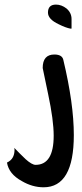

<svg xmlns="http://www.w3.org/2000/svg" viewBox="-20 -668 349 819"><path d="M285.2 -545.9Q282.2 -545.9 280.3 -545.9Q259.8 -549.8 230.5 -564.5Q184.6 -585.9 184.6 -614.3Q184.6 -648.4 218.8 -648.4Q242.2 -648.4 263.7 -631.8Q285.2 -613.3 285.2 -586.9Q285.2 -573.2 285.2 -545.9ZM166 130.9Q118.2 130.9 73.2 104.5Q17.6 74.2 9.8 25.4Q42 10.7 42 -29.3Q42 -34.2 41 -37.1Q64.5 -12.7 88.9 10.7Q116.2 35.2 131.8 35.2Q209 35.2 209 -88.9Q209 -155.3 185.5 -265.6Q162.1 -375 162.1 -377.9Q162.1 -435.5 211.9 -435.5Q212.9 -435.5 213.9 -435.5Q245.1 -434.6 250 -413.1Q294.9 -225.6 294.9 -91.8Q294.9 130.9 166 130.9Z"/></svg>

Font: Lazy Dog
Style: Regular
Weight: 400
Version: July 2001 - Freeware